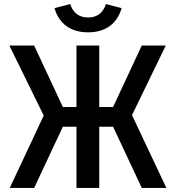

<svg xmlns="http://www.w3.org/2000/svg" viewBox="-20 -924 864 944"><path d="M28 0H148L289 -301H356V0H468V-301H536L677 0H798L629 -358L795 -700H677L536 -398H468V-700H356V-398H289L148 -700H26L195 -356ZM413 -765C498 -765 556 -807 578 -884L501 -904C487 -862 459 -838 413 -838C367 -838 339 -862 325 -904L248 -884C270 -807 328 -765 413 -765Z"/></svg>

Font: Finlandica Medium
Style: Regular
Weight: 500
Designer: Niklas Ekholm, Juho Hiilivirta, Jaakko Suomalainen
Foundry: Helsinki Type Studio
Version: Version 2.000;Glyphs 3.2 (3202)